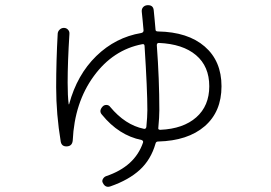

<svg xmlns="http://www.w3.org/2000/svg" viewBox="-20 -646 1040 736"><path d="M782.2 -315.4Q782.2 -391.6 731.4 -434.6Q680.7 -477.5 588.9 -481.4Q581.1 -481.4 581.1 -472.7Q590.8 -341.8 590.8 -223.6Q590.8 -197.3 586.9 -156.2Q585 -148.4 594.7 -148.4Q682.6 -152.3 732.4 -196.3Q782.2 -240.2 782.2 -315.4ZM238.3 -85Q216.8 -83 212.9 -102.5Q195.3 -208 195.3 -311.5Q195.3 -412.1 201.2 -517.6Q202.1 -526.4 209 -532.7Q215.8 -539.1 225.1 -539.1Q234.4 -539.1 240.7 -532.2Q247.1 -525.4 246.1 -515.6Q239.3 -407.2 239.3 -329.1Q239.3 -278.3 243.2 -247.1Q243.2 -246.1 244.1 -246.1Q245.1 -246.1 245.1 -247.1Q275.4 -359.4 349.1 -431.2Q422.9 -502.9 521.5 -519.5Q530.3 -521.5 530.3 -529.3Q529.3 -543 526.9 -566.9Q524.4 -590.8 523.4 -601.1Q522.5 -611.3 528.3 -618.2Q534.2 -625 543.9 -626Q567.4 -627.9 569.3 -606.4Q570.3 -595.7 572.8 -570.3Q575.2 -544.9 576.2 -532.2Q576.2 -525.4 585.9 -525.4Q700.2 -523.4 764.6 -467.8Q829.1 -412.1 829.1 -315.4Q829.1 -217.8 764.6 -162.1Q700.2 -106.4 585.9 -103.5Q578.1 -103.5 576.2 -95.7Q558.6 -34.2 516.1 4.9Q473.6 43.9 403.3 68.4Q383.8 75.2 374 54.7Q370.1 47.9 374.5 40Q378.9 32.2 386.7 29.3Q497.1 -7.8 528.3 -99.6Q530.3 -106.4 522.5 -109.4Q435.5 -127 371.1 -206.1Q357.4 -220.7 374 -238.3Q379.9 -244.1 388.7 -243.7Q397.5 -243.2 402.3 -236.3Q460 -167 531.2 -152.3Q539.1 -150.4 541 -159.2Q544.9 -199.2 544.9 -223.6Q544.9 -301.8 534.2 -468.8Q534.2 -478.5 525.4 -476.6Q413.1 -455.1 339.4 -354Q265.6 -252.9 258.8 -107.4Q256.8 -86.9 238.3 -85Z"/></svg>

Font: Rounded-X Mgen+ 2m light
Style: Regular
Weight: 200
Designer: [Source Han Sans]
Ryoko NISHIZUKA  (kana & ideographs); Paul D. Hunt (Latin, Greek & Cyrillic); Wenlong ZHANG  (bopomofo
Version: Version 1.059.20150602